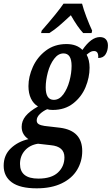

<svg xmlns="http://www.w3.org/2000/svg" viewBox="-67 -786 608 1046"><path d="M-47 117Q-47 59 -8 22Q31 -15 88 -28Q72 -38 61.5 -55Q51 -72 51 -95Q51 -127 72.5 -153.5Q94 -180 140 -206Q115 -221 101.5 -249.5Q88 -278 88 -317Q88 -368 112 -421.5Q136 -475 183 -510.5Q230 -546 295 -546Q351 -546 382 -514Q430 -584 477 -584Q499 -584 510 -571.5Q521 -559 521 -538Q521 -511 508.5 -490.5Q496 -470 468 -470Q471 -508 445 -508Q434 -508 425.5 -503Q417 -498 405 -488Q421 -459 421 -417Q421 -364 399 -311Q377 -258 331.5 -222.5Q286 -187 220 -187Q202 -187 190 -191Q167 -181 150 -164.5Q133 -148 133 -130Q133 -116 144 -109.5Q155 -103 175 -100L261 -90Q381 -74 381 37Q381 93 353 139.5Q325 186 269 213Q213 240 133 240Q42 240 -2.5 207.5Q-47 175 -47 117ZM323 -427Q323 -495 279 -495Q250 -495 227.5 -465Q205 -435 193.5 -391.5Q182 -348 182 -310Q182 -242 226 -242Q256 -242 278 -272Q300 -302 311.5 -345Q323 -388 323 -427ZM284 71Q284 12 210 5L140 -3Q95 4 68.5 34Q42 64 42 107Q42 187 142 187Q213 187 248.5 154Q284 121 284 71ZM160 -619Q249 -721 279 -766H380Q388 -735 404 -693Q420 -651 435 -619L432 -606H386Q356 -638 319 -703Q277 -664 253 -643.5Q229 -623 202 -606H157Z"/></svg>

Font: Noto Serif CondSemiBold
Style: Italic
Weight: 600
Width: 3
Italic angle: -12°
Designer: Monotype Design Team
Foundry: Monotype Imaging Inc.
Version: Version 1.001